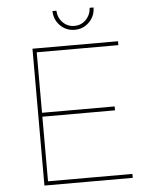

<svg xmlns="http://www.w3.org/2000/svg" viewBox="-59 -929 762 977"><g transform="rotate(-5 322.0 -440.5)"><path d="M266 -881Q268 -845 292 -820.5Q316 -796 351 -796Q386 -796 410 -820.5Q434 -845 436 -881H456Q455 -836 424.5 -806Q394 -776 351 -776Q308 -776 277.5 -806Q247 -836 246 -881ZM128 -699H565V-679H148V-370H519V-350H148V-20H579V0H128Z"/></g></svg>

Font: Montserrat arm Thin
Style: Regular
Weight: 250
Designer: Julieta Ulanovsky
Foundry: Julieta Ulanovsky
Version: Version 6.000;PS 006.000;hotconv 1.0.88;makeotf.lib2.5.64775